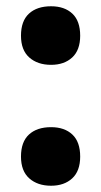

<svg xmlns="http://www.w3.org/2000/svg" viewBox="-20 -825 323 613"><path d="M47 -711Q47 -758 72.5 -781.5Q98 -805 143 -805Q186 -805 211 -781.5Q236 -758 236 -711Q236 -665 210.5 -641.5Q185 -618 143 -618Q100 -618 73.5 -641.5Q47 -665 47 -711ZM47 -325Q47 -372 72.5 -395.5Q98 -419 143 -419Q186 -419 211 -395.5Q236 -372 236 -325Q236 -279 210.5 -255.5Q185 -232 143 -232Q100 -232 73.5 -255.5Q47 -279 47 -325Z"/></svg>

Font: Noto Sans Khmer UI Condensed Black
Style: Regular
Weight: 900
Width: 3
Designer: Danh Hong and the Monotype Design Team
Foundry: Monotype Imaging Inc.
Version: Version 2.002; ttfautohint (v1.8.4.7-5d5b)